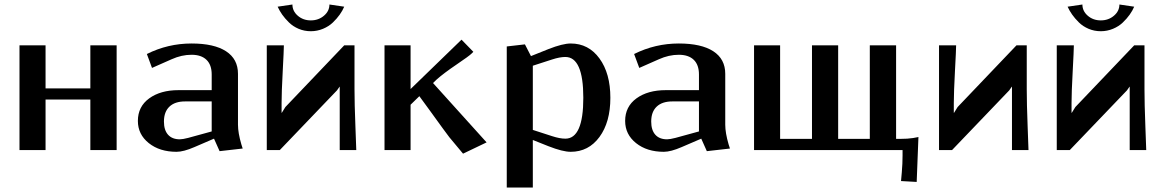

<svg xmlns="http://www.w3.org/2000/svg" viewBox="-20 -669 5189 856"><path d="M66.9 -466.8H183.1V-274.9H382.8V-466.8H500V0H382.8V-225.1H183.1V0H66.9Z M834 -475.1Q934.6 -475.1 987.8 -440.4Q1041 -405.8 1041 -339.8V-112.8Q1041 -76.7 1056.2 -24.9L1062 -6.8L959 4.9L934.1 -50.8L846.7 -13.2Q798.3 7.8 767.1 7.8Q691.9 7.8 643.3 -31Q594.7 -69.8 594.7 -129.9Q594.7 -193.8 645.3 -230.5Q695.8 -267.1 775.9 -267.1H923.8V-336.9Q923.8 -379.9 900.6 -402.3Q877.4 -424.8 834 -424.8Q789.6 -424.8 745.1 -404.8L657.7 -366.2L634.8 -428.2Q728.5 -475.1 834 -475.1ZM923.8 -83V-216.8H804.7Q759.8 -216.8 735.4 -193.6Q710.9 -170.4 710.9 -127Q710.9 -88.9 729.2 -68.4Q747.6 -47.9 781.7 -47.9Q794.4 -47.9 818.8 -54.2Z M1169.4 0V-466.8H1245.6Q1245.6 -447.3 1240.5 -352.1Q1235.4 -256.8 1235.4 -210V-166H1236.3L1252.4 -191.9L1514.6 -466.8H1560.5V-271Q1560.5 -207 1564.5 -106.7Q1568.4 -6.3 1568.4 0H1494.6V-282.2H1493.7L1482.4 -266.1L1227.5 0ZM1217.8 -639.2 1283.7 -648.9Q1283.7 -619.6 1307.6 -598.9Q1331.5 -578.1 1365.7 -578.1Q1399.9 -578.1 1424.3 -598.9Q1448.7 -619.6 1448.7 -648.9L1514.6 -639.2Q1507.3 -621.6 1494.6 -603.8Q1481.9 -585.9 1463.9 -568.6Q1445.8 -551.3 1419.9 -540.5Q1394 -529.8 1365.7 -529.8Q1336.9 -529.8 1311.5 -540.5Q1286.1 -551.3 1268.1 -569.1Q1250 -586.9 1238 -604Q1226.1 -621.1 1217.8 -639.2Z M1810.5 0H1694.3V-466.8H1810.5V-272L2037.6 -492.2L2090.3 -438L2082.5 -430.2Q2071.8 -419.4 2014.9 -380.9Q1958 -342.3 1927.2 -314.9L1910.6 -298.8L2149.4 -34.2L2044.4 16.1L1983.4 -57.1Q1979 -62 1953.6 -97.2Q1928.2 -132.3 1895.3 -177.7Q1862.3 -223.1 1849.6 -240.2L1810.5 -202.1Z M2239.3 -461.9 2320.3 -471.2 2347.2 -418.9 2425.3 -450.2Q2488.8 -475.1 2524.4 -475.1Q2604 -475.1 2652.6 -408.4Q2701.2 -341.8 2701.2 -232.9Q2701.2 -124.5 2652.6 -58.3Q2604 7.8 2524.4 7.8Q2488.8 7.8 2425.3 -17.1L2355.5 -44.9V167H2239.3ZM2355.5 -376V-89.8L2441.4 -62Q2475.6 -50.8 2500.5 -50.8Q2580.6 -50.8 2580.6 -232.9Q2580.6 -415 2500.5 -415Q2475.6 -415 2441.4 -403.8Z M3006.3 -475.1Q3106.9 -475.1 3160.2 -440.4Q3213.4 -405.8 3213.4 -339.8V-112.8Q3213.4 -76.7 3228.5 -24.9L3234.4 -6.8L3131.3 4.9L3106.4 -50.8L3019 -13.2Q2970.7 7.8 2939.5 7.8Q2864.3 7.8 2815.7 -31Q2767.1 -69.8 2767.1 -129.9Q2767.1 -193.8 2817.6 -230.5Q2868.2 -267.1 2948.2 -267.1H3096.2V-336.9Q3096.2 -379.9 3073 -402.3Q3049.8 -424.8 3006.3 -424.8Q2961.9 -424.8 2917.5 -404.8L2830.1 -366.2L2807.1 -428.2Q2900.9 -475.1 3006.3 -475.1ZM3096.2 -83V-216.8H2977.1Q2932.1 -216.8 2907.7 -193.6Q2883.3 -170.4 2883.3 -127Q2883.3 -88.9 2901.6 -68.4Q2919.9 -47.9 2954.1 -47.9Q2966.8 -47.9 2991.2 -54.2Z M3341.8 0V-466.8H3458V-49.8H3600.1V-466.8H3716.8V-49.8H3857.9V-466.8H3975.1V-49.8H3991.7Q4027.8 -49.8 4051.3 -53.7L4074.7 -58.1L4066.9 142.1L3997.1 138.2L4000.5 99.6Q4003.9 61 4003.9 24.9V0Z M4166.5 0V-466.8H4242.7Q4242.7 -447.3 4237.5 -352.1Q4232.4 -256.8 4232.4 -210V-166H4233.4L4249.5 -191.9L4511.7 -466.8H4557.6V-271Q4557.6 -207 4561.5 -106.7Q4565.4 -6.3 4565.4 0H4491.7V-282.2H4490.7L4479.5 -266.1L4224.6 0Z M4691.4 0V-466.8H4767.6Q4767.6 -447.3 4762.5 -352.1Q4757.3 -256.8 4757.3 -210V-166H4758.3L4774.4 -191.9L5036.6 -466.8H5082.5V-271Q5082.5 -207 5086.4 -106.7Q5090.3 -6.3 5090.3 0H5016.6V-282.2H5015.6L5004.4 -266.1L4749.5 0ZM4739.7 -639.2 4805.7 -648.9Q4805.7 -619.6 4829.6 -598.9Q4853.5 -578.1 4887.7 -578.1Q4921.9 -578.1 4946.3 -598.9Q4970.7 -619.6 4970.7 -648.9L5036.6 -639.2Q5029.3 -621.6 5016.6 -603.8Q5003.9 -585.9 4985.8 -568.6Q4967.8 -551.3 4941.9 -540.5Q4916 -529.8 4887.7 -529.8Q4858.9 -529.8 4833.5 -540.5Q4808.1 -551.3 4790 -569.1Q4772 -586.9 4760 -604Q4748 -621.1 4739.7 -639.2Z"/></svg>

Font: Resagokr
Style: Bold
Weight: 600
Designer: gluk
Foundry: gluk
Version: Version 0.95